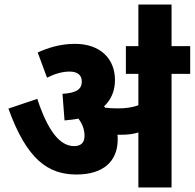

<svg xmlns="http://www.w3.org/2000/svg" viewBox="-20 -825 857 845"><path d="M498 -211C498 -218 498 -225 497 -232C502 -232 507 -232 512 -232C538 -232 564 -234 589 -242V0H735V-500H817V-622H735V-805H589V-622H534V-500H589V-362C560 -351 531 -348 497 -348C476 -348 459 -349 443 -351C441 -353 440 -355 438 -357C469 -386 486 -425 486 -473C486 -565 423 -632 310 -632C244 -632 190 -614 146 -594L187 -483C220 -500 254 -510 286 -510C318 -510 340 -497 340 -466C340 -434 319 -416 255 -412L264 -295C285 -297 306 -299 325 -303C342 -281 352 -256 352 -227C352 -198 337 -182 306 -182C241 -182 189 -254 144 -390L17 -347C98 -123 191 -57 317 -57C433 -57 498 -114 498 -211Z"/></svg>

Font: Noto Sans SemiCondensed ExtraBold
Style: Italic
Weight: 800
Width: 4
Italic angle: -12°
Designer: Monotype Design Team
Foundry: Monotype Imaging Inc.
Version: Version 2.013